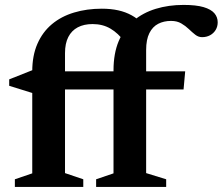

<svg xmlns="http://www.w3.org/2000/svg" viewBox="-20 -742 884 762"><path d="M310.5 0H39V-30.5L108 -54V-459Q108 -521.5 128.5 -568.2Q149 -615 186 -646Q223 -677 273.8 -692.2Q324.5 -707.5 384 -707.5Q420 -707.5 449.2 -701Q478.5 -694.5 502.5 -681.2Q526.5 -668 546 -647.5L474 -576.5Q449 -610.5 418.2 -628.5Q387.5 -646.5 347.5 -646.5Q313 -646.5 288.5 -633.5Q264 -620.5 251 -595Q238 -569.5 238 -531V-55L310.5 -30.5ZM708.5 -387H143L108 -373L16.5 -401.5V-427L116 -466.5L174.5 -459H715ZM560 -55 639.5 -30.5V0H361.5V-30.5L430.5 -54V-462.5Q430.5 -530 451.2 -579Q472 -628 509.8 -659.8Q547.5 -691.5 598.2 -707Q649 -722.5 708.5 -722.5Q758 -722.5 787.8 -713.8Q817.5 -705 830.8 -689.5Q844 -674 844 -653.5Q844 -636.5 835.8 -623Q827.5 -609.5 813.5 -602Q799.5 -594.5 782 -594.5Q767.5 -594.5 755 -604.2Q742.5 -614 729.2 -626.8Q716 -639.5 699.2 -649.2Q682.5 -659 659 -659Q630 -659 607.8 -647.5Q585.5 -636 572.8 -610.5Q560 -585 560 -543.5Z"/></svg>

Font: Newsreader SemiBold
Style: Regular
Weight: 600
Designer: Hugues Gentile
Foundry: Production Type
Version: Version 1.003